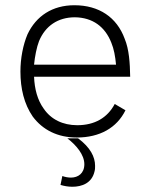

<svg xmlns="http://www.w3.org/2000/svg" viewBox="-20 -526 567 733"><path d="M275 -48C220 -48 175 -70 147 -111C123 -144 112 -186 110 -233H477C476 -286 473 -337 456 -378C426 -460 358 -506 264 -506C180 -506 118 -465 85 -395C68 -355 58 -303 58 -253C58 -188 72 -129 105 -81C143 -30 200 -1 273 -1C361 -1 426 -38 459 -105L418 -129C390 -76 341 -48 275 -48ZM129 -369C153 -427 201 -460 266 -460C334 -459 381 -424 405 -363C415 -339 420 -311 423 -279H110C113 -310 120 -346 129 -369ZM278 2H237C272 29 302 65 302 101C302 136 278 152 251 152C240 152 229 150 218 146L211 180C224 184 240 187 256 187C293 187 331 173 341 128C343 121 343 114 343 107C343 73 325 37 278 2Z"/></svg>

Font: Arthouse Owned Light
Style: Regular
Weight: 300
Designer: Jeremy Tribby
Foundry: Tribby Type
Version: Version 1.000;PS 001.000;hotconv 1.0.88;makeotf.lib2.5.64775